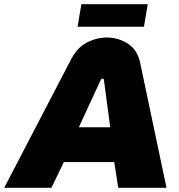

<svg xmlns="http://www.w3.org/2000/svg" viewBox="-61 -891 851 911"><path d="M-41 0 276 -609Q305 -665 351 -689Q397 -713 446 -713Q500 -713 545.5 -684Q591 -655 604 -593L729 0H500L481 -122H242L183 0ZM313 -287H462L432 -512Q432 -515 430 -516.5Q428 -518 425 -518Q423 -518 421 -516.5Q419 -515 417 -512ZM307 -764 325 -871H640L622 -764Z"/></svg>

Font: MuseoModerno Black
Style: Italic
Weight: 900
Italic angle: -9°
Designer: Pablo Cosgaya, Héctor Gatti, Marcela Romero, and the Authors of The MuseoModerno Project.
Foundry: Omnibus-Type Team
Version: Version 1.003